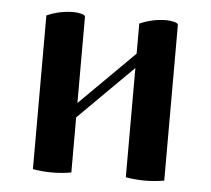

<svg xmlns="http://www.w3.org/2000/svg" viewBox="-41 -510 614 559"><g transform="rotate(5 266.0 -230.5)"><path d="M74.2 0V-449.2Q112.3 -465.8 152.3 -465.8Q164.1 -465.8 175.3 -462.9Q186.5 -460 186.5 -455.1V-203.1L345.7 -361.3V-449.2Q383.8 -465.8 423.8 -465.8Q435.5 -465.8 446.8 -462.9Q458 -460 458 -455.1V0Q430.2 4.9 401.9 4.9Q373.5 4.9 345.7 0V-319.3L186.5 -161.1V0Q158.7 4.9 130.4 4.9Q102.1 4.9 74.2 0Z"/></g></svg>

Font: Monomachus
Style: Medium
Weight: 500
Designer: Alexey Kryukov
Version: Version 1.0